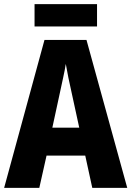

<svg xmlns="http://www.w3.org/2000/svg" viewBox="-20 -974 635 928"><path d="M426 -66 392 -222H205L170 -66H0L195 -781H398L595 -66ZM326 -527Q318 -562 310.5 -598.5Q303 -635 298 -665Q294 -638 285 -597.5Q276 -557 270 -528L233 -357H363ZM449 -954V-846H147V-954Z"/></svg>

Font: Noto Sans Malayalam UI Condensed ExtraBold
Style: Regular
Weight: 800
Width: 3
Designer: Jelle Bosma - Monotype Design Team
Foundry: Monotype Imaging Inc.
Version: Version 2.104; ttfautohint (v1.8.4.7-5d5b)